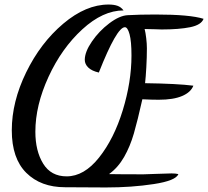

<svg xmlns="http://www.w3.org/2000/svg" viewBox="-20 -739 918 847"><path d="M267 87Q160 87 96 23.5Q32 -40 32 -164Q32 -290 95.5 -420Q159 -550 259 -634.5Q359 -719 459 -719Q482 -719 498 -713.5Q514 -708 525 -693Q434 -693 343 -609.5Q252 -526 194 -400Q136 -274 136 -158Q136 -73 170.5 -17Q205 39 274 39Q351 39 417 -44Q483 -127 521.5 -252.5Q560 -378 560 -494Q560 -557 551.5 -588Q543 -619 531 -619Q495 -619 416 -419Q385 -426 369.5 -441Q354 -456 354 -475Q354 -510 385.5 -556Q417 -602 462 -636Q507 -670 543 -672Q594 -675 666 -675Q818 -675 878 -656Q868 -629 819 -619Q770 -609 693 -609Q674 -609 663 -610L618 -611Q622 -596 625 -571Q628 -546 628 -526Q628 -487 625.5 -442.5Q623 -398 620 -372Q763 -370 833 -361Q822 -332 783.5 -315.5Q745 -299 680 -299Q648 -299 608 -301Q587 -207 570.5 -150Q554 -93 527.5 -46.5Q501 0 461 29Q509 30 613 30L671 28Q719 26 737 26Q755 26 767 29Q756 58 658.5 73Q561 88 447 88Z"/></svg>

Font: Dancing Script
Style: Bold
Weight: 700
Designer: Pablo Impallari
Foundry: Pablo Impallari
Version: Version 2.000